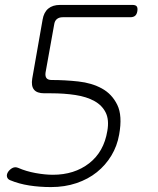

<svg xmlns="http://www.w3.org/2000/svg" viewBox="-20 -750 640 780"><path d="M464 -203Q456 -157 432.5 -118Q409 -79 373.5 -50.5Q338 -22 290.5 -6Q243 10 187 10Q141 10 99 3.5Q57 -3 21 -18Q11 -22 8.5 -31.5Q6 -41 13 -52Q21 -63 31.5 -68Q42 -73 54 -68Q86 -54 124.5 -47Q163 -40 195 -40Q282 -40 342 -86.5Q402 -133 416 -218Q424 -263 409.5 -292.5Q395 -322 363.5 -339.5Q332 -357 286.5 -364Q241 -371 187 -371H160Q130 -371 118 -386Q106 -401 111 -431L153 -670Q158 -700 176 -715Q194 -730 224 -730H518Q531 -730 535.5 -724Q540 -718 538 -705Q536 -692 529 -686Q522 -680 509 -680H235Q220 -680 211 -672.5Q202 -665 200 -650L165 -455Q163 -440 169 -432.5Q175 -425 190 -425Q244 -425 298.5 -419Q353 -413 394 -390.5Q435 -368 456.5 -324Q478 -280 464 -203Z"/></svg>

Font: Maple Mono NL Thin
Style: Italic
Weight: 250
Italic angle: -10°
Monospace: yes
Designer: subframe7536
Version: Version 7.000